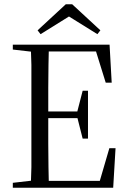

<svg xmlns="http://www.w3.org/2000/svg" viewBox="-20 -879 601 899"><path d="M40 0H175V-36H153L40 -23ZM124 0H209Q208 -44 207 -97Q206 -150 206 -207V-318V-360V-467Q206 -522 207 -575Q208 -627 209 -670H124Q126 -627 127 -575Q127 -522 127 -467V-360V-314V-206Q127 -149 127 -96Q126 -43 124 0ZM166 0H510L521 -185H492L442 -14L479 -32H166ZM166 -326H360V-357H166ZM367 -230H392V-454H367L341 -353V-333ZM40 -647 153 -634H175V-670H40ZM475 -492H503L493 -670H165V-638H461L424 -656ZM318 -859H288L156 -737L170 -719L329 -818H277L436 -719L450 -737Z"/></svg>

Font: Source Serif 4 48pt
Style: Regular
Weight: 400
Designer: Frank Grie√ühammer
Foundry: Adobe Systems Incorporated
Version: Version 4.004;hotconv 1.0.116;makeotfexe 2.5.65601